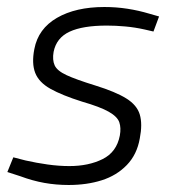

<svg xmlns="http://www.w3.org/2000/svg" viewBox="-20 -521 486 548"><path d="M176 7Q140 7 106.5 1Q73 -5 38 -18L1 -30L18 -72L53 -63Q84 -56 116 -51.5Q148 -47 178 -47Q233 -47 273 -67Q313 -87 322 -134Q326 -156 320.5 -172Q315 -188 290.5 -202Q266 -216 214 -231Q157 -249 124 -267.5Q91 -286 80.5 -313Q70 -340 78 -381Q89 -439 142.5 -470Q196 -501 278 -501Q312 -501 344 -496Q376 -491 406 -482L434 -474L418 -431L392 -437Q365 -443 337.5 -445.5Q310 -448 285 -448Q216 -448 178.5 -430.5Q141 -413 133 -373Q129 -350 136 -334.5Q143 -319 170 -306.5Q197 -294 252 -277Q310 -259 340.5 -240Q371 -221 379 -194Q387 -167 379 -126Q371 -80 342 -50Q313 -20 270.5 -6.5Q228 7 176 7Z"/></svg>

Font: REM ExtraLight
Style: Italic
Weight: 250
Italic angle: -11°
Designer: Octavio Pardo
Foundry: Ashler Design
Version: Version 1.005;gftools[0.9.28]